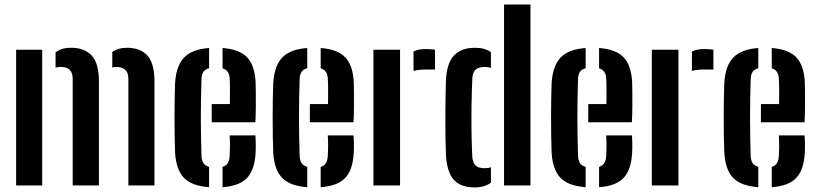

<svg xmlns="http://www.w3.org/2000/svg" viewBox="-20 -820 3614 849"><path d="M51.3 0V-600H166.6V0ZM547.7 0V-470.6Q547.5 -499 533.6 -511.5Q519.7 -524 494.2 -524Q483.7 -524 476.5 -521.1V-590.9Q489.7 -599.4 505.7 -604.1Q521.7 -608.7 542.2 -608.7Q600.4 -608.7 631.6 -574.5Q662.8 -540.4 663 -461V0ZM301.5 0V-470.6Q301.3 -498.4 288.2 -511.2Q275.1 -524 248.5 -524Q242.7 -524 236.9 -523.3Q231 -522.5 225.7 -520.6V-588.6Q238.7 -598.6 255.3 -603.7Q271.9 -608.7 295.5 -608.7Q353.7 -608.7 385.4 -574.5Q417.1 -540.4 417.4 -461V0Z M754.2 -145.4Q752.9 -175.2 752.3 -216Q751.7 -256.9 751.7 -301.1Q751.7 -345.4 752.4 -385.3Q753 -425.3 754.2 -453Q759 -529.5 794.3 -565.9Q829.5 -602.4 904.6 -607.7V-518.2Q886.7 -513.7 879 -501.7Q871.4 -489.6 870.9 -469.6Q869.4 -423.8 868.8 -382.1Q868.1 -340.4 868.1 -300.2Q868.1 -260 868.8 -218.9Q869.4 -177.9 870.9 -132.9Q871.4 -111 879.4 -99Q887.3 -87 904.6 -82.1V7.7Q826.6 2.1 792.5 -34.5Q758.4 -71 754.2 -145.4ZM964.1 7.7V-82.1Q980.1 -86.9 987.4 -99.2Q994.7 -111.4 995.7 -133.7Q996.7 -148.7 996.9 -170.8Q997 -192.8 995.5 -221.4H1109.2Q1110.5 -210 1110.9 -185.9Q1111.2 -161.7 1110.2 -145.4Q1106.7 -70.2 1072.9 -33.8Q1039.2 2.6 964.1 7.7ZM916.2 -279.5V-359.9H996.5Q996.9 -383 996.9 -405.6Q996.9 -428.2 996.7 -445.3Q996.4 -462.5 995.7 -469.6Q995 -490.5 987.2 -501.9Q979.5 -513.4 964.1 -517.9V-607.7Q1039 -602.1 1072.8 -566.3Q1106.6 -530.5 1110.2 -457.3Q1110.7 -445.7 1111.1 -415.7Q1111.5 -385.8 1111.2 -348.9Q1111 -312 1109.2 -279.5Z M1188.2 -145.4Q1186.9 -175.2 1186.3 -216Q1185.7 -256.9 1185.7 -301.1Q1185.7 -345.4 1186.4 -385.3Q1187 -425.3 1188.2 -453Q1193 -529.5 1228.3 -565.9Q1263.5 -602.4 1338.6 -607.7V-518.2Q1320.7 -513.7 1313 -501.7Q1305.4 -489.6 1304.9 -469.6Q1303.4 -423.8 1302.8 -382.1Q1302.1 -340.4 1302.1 -300.2Q1302.1 -260 1302.8 -218.9Q1303.4 -177.9 1304.9 -132.9Q1305.4 -111 1313.4 -99Q1321.3 -87 1338.6 -82.1V7.7Q1260.6 2.1 1226.5 -34.5Q1192.4 -71 1188.2 -145.4ZM1398.1 7.7V-82.1Q1414.1 -86.9 1421.4 -99.2Q1428.7 -111.4 1429.7 -133.7Q1430.7 -148.7 1430.9 -170.8Q1431 -192.8 1429.5 -221.4H1543.2Q1544.5 -210 1544.9 -185.9Q1545.2 -161.7 1544.2 -145.4Q1540.7 -70.2 1506.9 -33.8Q1473.2 2.6 1398.1 7.7ZM1350.2 -279.5V-359.9H1430.5Q1430.9 -383 1430.9 -405.6Q1430.9 -428.2 1430.7 -445.3Q1430.4 -462.5 1429.7 -469.6Q1429 -490.5 1421.2 -501.9Q1413.5 -513.4 1398.1 -517.9V-607.7Q1473 -602.1 1506.8 -566.3Q1540.6 -530.5 1544.2 -457.3Q1544.7 -445.7 1545.1 -415.7Q1545.5 -385.8 1545.2 -348.9Q1545 -312 1543.2 -279.5Z M1631.3 0V-600H1749V0ZM1808.5 -506.3V-592.1Q1829.3 -603.1 1861.5 -603.1Q1872.9 -603.1 1884 -602.4Q1895.2 -601.6 1903.6 -600.4V-512.6H1862.9Q1830.1 -512.6 1808.5 -506.3Z M1951.7 -139Q1950.2 -172.2 1949.7 -214.9Q1949.2 -257.5 1949.3 -302.4Q1949.4 -347.4 1950.1 -388.8Q1950.7 -430.2 1951.7 -461Q1954.9 -541 1987.7 -574.9Q2020.5 -608.7 2079.6 -608.7Q2103.4 -608.7 2120.5 -603.8Q2137.6 -598.9 2150.8 -588.9V-519.6Q2138.6 -524 2123.4 -524Q2095.5 -524 2082.7 -511.6Q2069.9 -499.2 2068.6 -473.3Q2066 -417 2065.1 -356.7Q2064.3 -296.3 2065 -238.3Q2065.8 -180.2 2068.2 -130.9Q2069.5 -101.4 2082.3 -88.8Q2095 -76.2 2123.2 -76.2Q2139.1 -76.2 2150.8 -80.4V-12.1Q2136.9 -2.1 2119.3 3.3Q2101.7 8.7 2077.6 8.7Q2016.9 8.7 1986.1 -25.7Q1955.4 -60.1 1951.7 -139ZM2208.8 0V-800H2325.6V0Z M2419.2 -145.4Q2417.9 -175.2 2417.3 -216Q2416.7 -256.9 2416.7 -301.1Q2416.7 -345.4 2417.4 -385.3Q2418 -425.3 2419.2 -453Q2424 -529.5 2459.3 -565.9Q2494.5 -602.4 2569.6 -607.7V-518.2Q2551.7 -513.7 2544 -501.7Q2536.4 -489.6 2535.9 -469.6Q2534.4 -423.8 2533.8 -382.1Q2533.1 -340.4 2533.1 -300.2Q2533.1 -260 2533.8 -218.9Q2534.4 -177.9 2535.9 -132.9Q2536.4 -111 2544.4 -99Q2552.3 -87 2569.6 -82.1V7.7Q2491.6 2.1 2457.5 -34.5Q2423.4 -71 2419.2 -145.4ZM2629.1 7.7V-82.1Q2645.1 -86.9 2652.4 -99.2Q2659.7 -111.4 2660.7 -133.7Q2661.7 -148.7 2661.9 -170.8Q2662 -192.8 2660.5 -221.4H2774.2Q2775.5 -210 2775.9 -185.9Q2776.2 -161.7 2775.2 -145.4Q2771.7 -70.2 2737.9 -33.8Q2704.2 2.6 2629.1 7.7ZM2581.2 -279.5V-359.9H2661.5Q2661.9 -383 2661.9 -405.6Q2661.9 -428.2 2661.7 -445.3Q2661.4 -462.5 2660.7 -469.6Q2660 -490.5 2652.2 -501.9Q2644.5 -513.4 2629.1 -517.9V-607.7Q2704 -602.1 2737.8 -566.3Q2771.6 -530.5 2775.2 -457.3Q2775.7 -445.7 2776.1 -415.7Q2776.5 -385.8 2776.2 -348.9Q2776 -312 2774.2 -279.5Z M2862.3 0V-600H2980V0ZM3039.5 -506.3V-592.1Q3060.3 -603.1 3092.5 -603.1Q3103.9 -603.1 3115 -602.4Q3126.2 -601.6 3134.6 -600.4V-512.6H3093.9Q3061.1 -512.6 3039.5 -506.3Z M3182.7 -145.4Q3181.4 -175.2 3180.8 -216Q3180.2 -256.9 3180.2 -301.1Q3180.2 -345.4 3180.9 -385.3Q3181.5 -425.3 3182.7 -453Q3187.5 -529.5 3222.8 -565.9Q3258 -602.4 3333.1 -607.7V-518.2Q3315.2 -513.7 3307.5 -501.7Q3299.9 -489.6 3299.4 -469.6Q3297.9 -423.8 3297.3 -382.1Q3296.6 -340.4 3296.6 -300.2Q3296.6 -260 3297.3 -218.9Q3297.9 -177.9 3299.4 -132.9Q3299.9 -111 3307.9 -99Q3315.8 -87 3333.1 -82.1V7.7Q3255.1 2.1 3221 -34.5Q3186.9 -71 3182.7 -145.4ZM3392.6 7.7V-82.1Q3408.6 -86.9 3415.9 -99.2Q3423.2 -111.4 3424.2 -133.7Q3425.2 -148.7 3425.4 -170.8Q3425.5 -192.8 3424 -221.4H3537.7Q3539 -210 3539.4 -185.9Q3539.7 -161.7 3538.7 -145.4Q3535.2 -70.2 3501.4 -33.8Q3467.7 2.6 3392.6 7.7ZM3344.7 -279.5V-359.9H3425Q3425.4 -383 3425.4 -405.6Q3425.4 -428.2 3425.2 -445.3Q3424.9 -462.5 3424.2 -469.6Q3423.5 -490.5 3415.7 -501.9Q3408 -513.4 3392.6 -517.9V-607.7Q3467.5 -602.1 3501.3 -566.3Q3535.1 -530.5 3538.7 -457.3Q3539.2 -445.7 3539.6 -415.7Q3540 -385.8 3539.7 -348.9Q3539.5 -312 3537.7 -279.5Z"/></svg>

Font: Big Shoulders Stencil Text Thin
Style: Regular
Weight: 100
Designer: Patric King
Foundry: XO Type Co
Version: Version 2.001